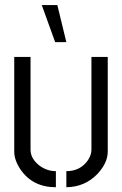

<svg xmlns="http://www.w3.org/2000/svg" viewBox="-20 -746 489 770"><path d="M147.5 -725.6H210L246.1 -577.1H201.2ZM37.1 -137.7V-517.6H102.5V-145.5Q102.5 -108.4 140.6 -80.1Q169.9 -59.6 204.1 -59.6V4.9Q110.4 4.9 61.5 -67.4Q37.1 -104.5 37.1 -137.7ZM246.1 4.9V-59.6Q303.7 -59.6 334 -105.5Q346.7 -126 346.7 -145.5V-517.6H412.1V-137.7Q412.1 -93.8 372.1 -49.8Q321.3 3.9 246.1 4.9Z"/></svg>

Font: Post No Bills Colombo Medium
Style: Regular
Weight: 500
Designer: Kosala Senevirathne, Siva Puranthara, Lasantha Premarathna, Tharique Azeez
Foundry: Mooniak
Version: Version 1.220 ; ttfautohint (v1.6)